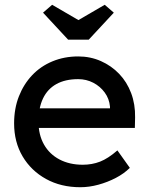

<svg xmlns="http://www.w3.org/2000/svg" viewBox="-20 -773 626 803"><path d="M39 -257Q39 -319 59 -370Q79 -421 114.5 -458.5Q150 -496 199.5 -516.5Q249 -537 307 -537Q358 -537 402 -517.5Q446 -498 478.5 -464Q511 -430 528.5 -383.5Q546 -337 545 -282L544 -238H115L92 -320H455L440 -303V-327Q437 -360 418 -386Q399 -412 370 -427Q341 -442 307 -442Q253 -442 216 -421.5Q179 -401 160 -361.5Q141 -322 141 -264Q141 -209 164 -168.5Q187 -128 229 -106Q271 -84 326 -84Q365 -84 398.5 -97Q432 -110 471 -144L523 -71Q499 -47 464.5 -29Q430 -11 391.5 -0.5Q353 10 316 10Q235 10 172.5 -24.5Q110 -59 74.5 -119Q39 -179 39 -257ZM265 -607 160 -720 198 -753 308 -689 418 -753 456 -720 351 -607Z"/></svg>

Font: Our Lexend
Style: Regular
Weight: 400
Designer: Bonnie Shaver-Troup, Thomas Jockin
Foundry: Lexend
Version: Version 1.007